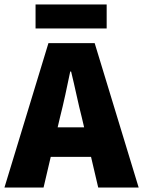

<svg xmlns="http://www.w3.org/2000/svg" viewBox="-30 -844 644 864"><path d="M-10 0 188 -650H396L594 0H412L338 -316Q326 -363 314 -418Q302 -473 290 -522H286Q276 -473 264 -418Q252 -363 240 -316L166 0ZM132 -138V-271H450V-138ZM130 -716V-824H450V-716Z"/></svg>

Font: Source Sans 3 Black
Style: Regular
Weight: 900
Designer: Paul D. Hunt
Foundry: Adobe
Version: Version 3.046;hotconv 1.0.118;makeotfexe 2.5.65603